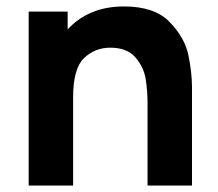

<svg xmlns="http://www.w3.org/2000/svg" viewBox="-20 -576 676 596"><path d="M576 -303V0H438V-255Q438 -296 432 -332Q426 -368 400.2 -398Q374.5 -428 322 -428Q275 -428 241 -395.8Q207 -363.5 207 -274V0H69V-540H190V-484.5Q220.5 -518.5 264.5 -537.2Q308.5 -556 365 -556Q460 -556 506.8 -507.5Q553.5 -459 564.8 -405Q576 -351 576 -303Z"/></svg>

Font: Hauora ExtraBold
Style: Regular
Weight: 800
Designer: Wayne Shih
Foundry: WCYS
Version: Version 1.001